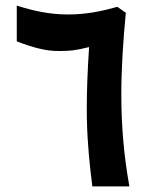

<svg xmlns="http://www.w3.org/2000/svg" viewBox="-20 -667 550 687"><path d="M191.9 -484.4C210.9 -484.4 227.1 -485.4 240.7 -486.8C253.9 -488.3 273.4 -492.2 298.8 -498.5C293.5 -419.9 290.5 -345.2 290.5 -279.3C290.5 -233.9 292 -189.9 295.4 -147.5C298.3 -105 303.2 -56.2 310.5 0H442.9C432.6 -58.1 425.3 -113.8 420.9 -166C416.5 -218.3 414.1 -272 414.1 -327.1C414.1 -422.4 420.4 -517.6 430.2 -621.1L399.9 -642.6C342.8 -626.5 287.6 -615.2 223.6 -615.2C157.7 -615.2 100.1 -627.9 40 -647V-519C70.3 -507.3 97.2 -498.5 120.1 -493.2C143.1 -487.3 167 -484.4 191.9 -484.4Z"/></svg>

Font: Vazirmatn
Style: Bold
Weight: 700
Designer: Saber Rastikerdar
Foundry: Saber Rastikerdar
Version: Version 33.003